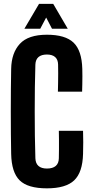

<svg xmlns="http://www.w3.org/2000/svg" viewBox="-20 -994 495 1023"><path d="M230 9.5Q128 9.5 84.8 -33Q41.5 -75.5 39.5 -174Q38.5 -223 38 -281Q37.5 -339 37.5 -400Q37.5 -461 38 -519.2Q38.5 -577.5 39.5 -627Q41 -712 85.8 -760.5Q130.5 -809 230 -809Q328 -809 372 -766.8Q416 -724.5 418.5 -626.5Q419 -609 419 -587.5Q419 -566 418.5 -544.2Q418 -522.5 417.5 -505.5H288.5Q289 -526 289.5 -551.8Q290 -577.5 290 -603.5Q290 -629.5 289.5 -650Q289 -676.5 273.8 -690Q258.5 -703.5 230 -703.5Q200.5 -703.5 185 -690Q169.5 -676.5 168.5 -650Q166.5 -592 165.8 -528.5Q165 -465 165 -400Q165 -335 165.8 -271.8Q166.5 -208.5 168.5 -150.5Q169.5 -123.5 185 -109.8Q200.5 -96 230 -96Q261 -96 277 -109.8Q293 -123.5 293.5 -150.5Q294 -171 294.2 -197.5Q294.5 -224 294.2 -250.5Q294 -277 293.5 -297H422.5Q423.5 -268.5 423.5 -235.8Q423.5 -203 422.5 -174Q420 -75.5 375.2 -33Q330.5 9.5 230 9.5ZM110 -841 188 -973.5H263.5L341 -841H257L226 -900.5L194.5 -841Z"/></svg>

Font: Big Shoulders Display Thin ExtraBold
Style: Regular
Weight: 800
Version: Version 2.002